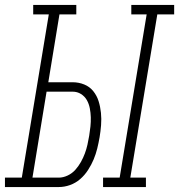

<svg xmlns="http://www.w3.org/2000/svg" viewBox="-57 -755 723 775"><path d="M359 0V-38H426L535 -697H473V-735H646V-697H578L469 -38H532V0ZM-37 0V-38H31L140 -697H77V-735H251V-697H183L138 -423H236Q261 -423 283 -414Q305 -405 319.5 -387Q334 -369 341 -346.5Q348 -324 350.5 -299.5Q353 -275 351 -250Q349 -225 345 -201Q341 -178 335.5 -155.5Q330 -133 321 -111.5Q312 -90 298.5 -69Q285 -48 266.5 -32Q248 -16 225.5 -8Q203 0 180 0ZM74 -38H180Q198 -38 216 -46.5Q234 -55 247 -69.5Q260 -84 269.5 -101Q279 -118 285.5 -135.5Q292 -153 296 -171Q300 -189 303 -207Q306 -225 308 -244Q310 -263 309.5 -281.5Q309 -300 305.5 -318Q302 -336 293.5 -351Q285 -366 270 -375.5Q255 -385 236 -385H131Z"/></svg>

Font: Iosevka Curly Slab XLtExObl
Style: Regular
Weight: 200
Width: 7
Italic angle: -9°
Monospace: yes
Designer: Belleve Invis
Foundry: Belleve Invis
Version: Version 11.0.0; ttfautohint (v1.8.3)